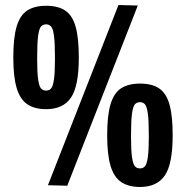

<svg xmlns="http://www.w3.org/2000/svg" viewBox="-20 -735 740 765"><path d="M33 -506Q33 -585 46.5 -630Q60 -675 89 -693.5Q118 -712 164 -712Q212 -712 240.5 -692.5Q269 -673 281.5 -628Q294 -583 294 -506Q294 -391 262.5 -345.5Q231 -300 164 -300Q118 -300 89 -319.5Q60 -339 46.5 -384Q33 -429 33 -506ZM128 -502Q128 -446 132 -418.5Q136 -391 143.5 -382.5Q151 -374 164 -374Q176 -374 183.5 -382.5Q191 -391 195 -418.5Q199 -446 199 -502Q199 -564 195 -593Q191 -622 183 -630Q175 -638 164 -638Q152 -638 144 -630Q136 -622 132 -593Q128 -564 128 -502ZM248 5 171 3 452 -715 529 -713ZM407 -196Q407 -275 420.5 -320Q434 -365 463 -383.5Q492 -402 538 -402Q586 -402 614.5 -382.5Q643 -363 655.5 -318Q668 -273 668 -196Q668 -81 636.5 -35.5Q605 10 538 10Q492 10 463 -9.5Q434 -29 420.5 -74Q407 -119 407 -196ZM502 -192Q502 -136 506 -108.5Q510 -81 517.5 -72.5Q525 -64 538 -64Q550 -64 557.5 -72.5Q565 -81 569 -108.5Q573 -136 573 -192Q573 -254 569 -283Q565 -312 557 -320Q549 -328 538 -328Q526 -328 518 -320Q510 -312 506 -283Q502 -254 502 -192Z"/></svg>

Font: Georama Condensed
Style: Bold
Weight: 700
Width: 3
Designer: Jean-Baptiste Levee
Foundry: Production Type
Version: Version 1.000